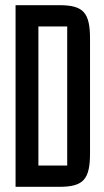

<svg xmlns="http://www.w3.org/2000/svg" viewBox="-20 -720 401 740"><path d="M209 0C302 0 327 -29 327 -130V-570C327 -671 302 -700 209 -700H40V0ZM128 -618H239V-82H128Z"/></svg>

Font: Queering
Style: Regular
Weight: 400
Designer: Adam Naccarato
Foundry: adamnac
Version: Version 2.000;hotconv 1.0.109;makeotfexe 2.5.65596